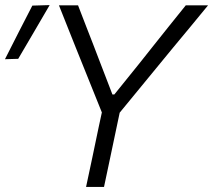

<svg xmlns="http://www.w3.org/2000/svg" viewBox="-72 -734 838 754"><path d="M266 0Q278.5 -59.5 290.5 -115Q302 -170.5 316 -237L328 -292.5L226 -546Q209.5 -587 194.5 -625Q179.5 -663 159.5 -713H234.5Q253.5 -663 267.5 -627.5Q281.5 -591.5 294 -559.5Q306 -527.5 321 -489L369.5 -363H377L475 -484.5Q507 -525 533.5 -558.2Q560 -591.5 589 -627.8Q618 -664 657.5 -713H745Q710 -671 675.5 -628.5Q640.5 -586 607 -546L398 -291.5L386.5 -237Q372.5 -170.5 360.8 -115Q349 -59.5 336.5 0ZM-52.5 -501.5Q-25 -555.5 1.5 -608Q28 -660 55 -712L123 -714Q91.5 -660 61 -607.8Q30.5 -555.5 -0.5 -503Z"/></svg>

Font: Heraclito Light
Style: Italic
Weight: 300
Italic angle: -12°
Designer: Kostas Bartsokas (font) & Cristiano Sobral (main changes)
Foundry: Kostas Bartsokas (font) & Cristiano Sobral (main changes)
Version: Version 1.00;July 8, 2020;FontCreator 13.0.0.2655 64-bit